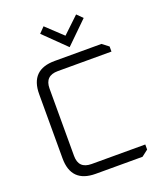

<svg xmlns="http://www.w3.org/2000/svg" viewBox="-161 -1001 928 1103"><g transform="rotate(-20 303.0 -449.5)"><path d="M82 -149V-541Q82 -690 231 -690H517L556 -660V-629H228Q149 -629 149 -551V-139Q149 -61 228 -61H556V-30L517 0H231Q82 0 82 -149ZM206 -865 239 -899 339 -805 438 -899 472 -865 339 -735Z"/></g></svg>

Font: Oxanium ExtraLight Light
Style: Regular
Weight: 300
Version: Version 2.000